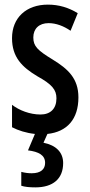

<svg xmlns="http://www.w3.org/2000/svg" viewBox="-20 -570 389 830"><path d="M253 135C253 89 223 58 168 47L185 9C270 0 319 -55 319 -149C319 -231 274 -272 207 -313C143 -352 124 -370 124 -408C124 -446 149 -470 190 -470C223 -470 256 -457 285 -437L316 -513C277 -537 235 -550 187 -550C93 -550 32 -493 32 -405C32 -323 75 -280 142 -240C205 -205 224 -182 224 -145C224 -100 198 -75 155 -75C109 -75 63 -93 32 -117V-20C59 -6 93 5 131 9L101 80C148 86 175 101 175 134C175 161 157 179 117 179C102 179 87 177 72 173V233C87 238 108 240 133 240C209 240 253 203 253 135Z"/></svg>

Font: Noto Sans Myanmar UI ExtraCondensed Medium
Style: Regular
Weight: 500
Width: 2
Designer: Monotype Design Team
Foundry: Monotype Imaging Inc.
Version: Version 2.103